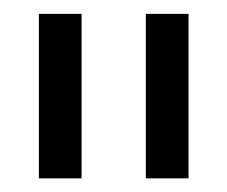

<svg xmlns="http://www.w3.org/2000/svg" viewBox="-20 -727 328 277"><path d="M97.7 -469.7H36.1V-707H97.7ZM252 -469.7H190.4V-707H252Z"/></svg>

Font: Pretendard GOV Light
Style: Regular
Weight: 300
Designer: Base glyphs from Inter by Rasmus Andersson; Hangeul glyphs from Noto Sans CJK(Source Han Sans) by Jang Soo-young and Kan
Foundry: Kil Hyung-jin
Version: Version 1.309